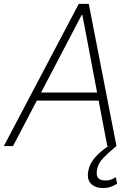

<svg xmlns="http://www.w3.org/2000/svg" viewBox="-35 -747 692 982"><path d="M31.6 0H-15.3L367.9 -727.3H419L560.7 0H513.8L469.5 -232.6H153.4ZM175.1 -273.8H461.6L386.4 -670.1H382.5ZM492.2 214.8Q452.8 214.8 430.8 193Q408.7 171.2 416.2 128.2Q422.9 89.8 452.8 56.3Q482.6 22.7 534.4 -9.9L560.4 0Q520.6 32.3 493.1 61.1Q465.6 89.8 460.6 124.6Q456.7 151.6 467.3 163.9Q478 176.1 505 176.1Q521.3 176.1 533.6 171.3Q545.8 166.5 557.5 159.1L563.9 192.8Q547.9 202.8 530.7 208.8Q513.5 214.8 492.2 214.8Z"/></svg>

Font: Inter Extra Light  BETA
Style: Italic
Weight: 200
Italic angle: 9.39999°
Designer: Rasmus Andersson
Foundry: rsms
Version: Version 3.011;git-f93a4a705